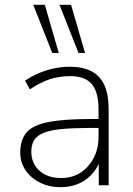

<svg xmlns="http://www.w3.org/2000/svg" viewBox="-20 -769 554 797"><path d="M231 8Q184 8 146 -11Q108 -30 86 -62.5Q64 -95 64 -135Q64 -189 90.5 -219.5Q117 -250 181.5 -262.5Q246 -275 359 -275H400V-238H361Q287 -238 238 -233.5Q189 -229 161 -217.5Q133 -206 121.5 -187Q110 -168 110 -139Q110 -91 143.5 -60.5Q177 -30 234 -30Q280 -30 314.5 -52.5Q349 -75 369 -113.5Q389 -152 389 -201V-315Q389 -387 361 -420Q333 -453 271 -453Q226 -453 186.5 -440Q147 -427 104 -398L84 -434Q110 -452 140.5 -465Q171 -478 204 -485Q237 -492 269 -492Q324 -492 360 -473Q396 -454 413.5 -415Q431 -376 431 -315V0H390V-121H401Q391 -81 367 -52Q343 -23 308.5 -7.5Q274 8 231 8ZM306 -549 227 -749H275L333 -549ZM197 -549 118 -749H166L224 -549Z"/></svg>

Font: Nunito Sans 12pt ExtraLight
Style: Regular
Weight: 200
Designer: Vernon Adams
Foundry: Vernon Adams
Version: Version 3.101;gftools[0.9.27]